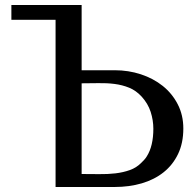

<svg xmlns="http://www.w3.org/2000/svg" viewBox="-20 -746 768 766"><path d="M201.7 0V-221.7V-667H25.4V-726.1H305.7V-465.8H437.5Q492.7 -465.8 542.2 -449.5Q591.8 -433.1 629.4 -403.1Q667 -373 689.2 -329.8Q711.4 -286.6 711.4 -233.4Q711.4 -175.3 690.4 -131.6Q669.4 -87.9 632.6 -58.6Q595.7 -29.3 545.7 -14.6Q495.6 0 437.5 0ZM591.8 -232.4Q591.8 -266.1 581.1 -299.6Q570.3 -333 544.9 -360.8Q522.9 -384.8 495.4 -396Q467.8 -407.2 437 -411.1Q406.2 -415 372.8 -414.3Q339.4 -413.6 305.7 -413.6V-232.4V-51.8Q340.8 -51.8 375.2 -51.3Q409.7 -50.8 440.7 -54.4Q471.7 -58.1 498.3 -67.6Q524.9 -77.1 544.9 -97.7Q550.3 -103 555.9 -109.1Q561.5 -115.2 565.9 -122.6Q579.1 -143.6 585.4 -171.1Q591.8 -198.7 591.8 -232.4Z"/></svg>

Font: Federov2
Style: Regular
Weight: 400
Designer: Olexa M. Volochay | Cyreal.org
Foundry: Olexa M. Volochay | Cyreal.org
Version: Version 1.000